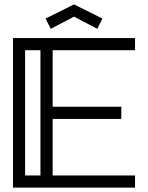

<svg xmlns="http://www.w3.org/2000/svg" viewBox="-20 -854 674 874"><path d="M594.7 0H39.1V-680.7H594.7V-625.5H219.7V-368.2H532.2V-312.5H219.7V-55.2H594.7ZM164.1 -55.2V-625.5H94.2V-55.2ZM316.9 -834 446.3 -769.5 422.9 -722.7 316.9 -778.3 210.9 -722.7 187.5 -769.5Z"/></svg>

Font: X Company
Style: Regular
Weight: 400
Designer: GGBotNet
Foundry: GGBotNet
Version: 0.90